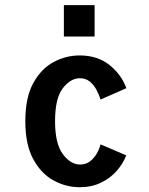

<svg xmlns="http://www.w3.org/2000/svg" viewBox="-20 -732 590 762"><path d="M296 11Q242 11 192.8 -15.8Q143.5 -42.5 112 -100.2Q80.5 -158 80.5 -251Q80.5 -345 112 -402.2Q143.5 -459.5 192.8 -485.8Q242 -512 296 -512Q367 -512 414.5 -474Q462 -436 481.5 -382L379 -337Q373.5 -355.5 363.2 -375Q353 -394.5 336.8 -408Q320.5 -421.5 297 -421.5Q260 -421.5 229.2 -381.8Q198.5 -342 198.5 -251Q198.5 -161.5 229.5 -120.2Q260.5 -79 297.5 -79Q321.5 -79 338 -92.2Q354.5 -105.5 364.8 -124Q375 -142.5 379 -159L481 -115.5Q469 -83.5 443.8 -54.5Q418.5 -25.5 381.2 -7.2Q344 11 296 11ZM233.5 -711.5H355.5V-587H233.5Z"/></svg>

Font: Trispace SemiCondensed Medium
Style: Regular
Weight: 500
Width: 4
Designer: Tyler Finck
Foundry: Etcetera Type Company
Version: Version 1.210; ttfautohint (v1.8.3)